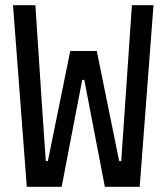

<svg xmlns="http://www.w3.org/2000/svg" viewBox="-20 -718 640 738"><path d="M217 0H83L30 -698H116L142 -303L156 -99H164L250 -522H352L438 -99H446L460 -303L487 -698H570L517 0H383L304 -411H296Z"/></svg>

Font: IBM Plex Mono Text
Style: Regular
Weight: 450
Designer: Mike Abbink, Paul van der Laan, Pieter van Rosmalen
Foundry: Bold Monday
Version: Version 2.000